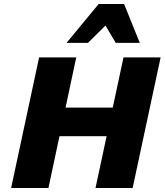

<svg xmlns="http://www.w3.org/2000/svg" viewBox="-20 -947 829 967"><path d="M461 0 602 -658H789L648 0ZM36 0 177 -658H364L224 0ZM145 -261 176 -405H648L617 -261ZM315 -731 477 -927H605L543 -850L423 -731ZM563 -731 493 -849 477 -927H605L684 -731Z"/></svg>

Font: Ysabeau Black
Style: Italic
Weight: 900
Italic angle: -12°
Version: Version 2.000;gftools[0.9.27.dev2+g8671c4b]